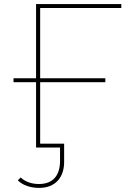

<svg xmlns="http://www.w3.org/2000/svg" viewBox="-20 -720 630 937"><path d="M494 -338H176V-681H572V-700H156V-338H46V-319H156V0H273V65C273 138 237 178 170 178C134 178 103 167 81 146L67 160C91 185 131 197 171 197C250 197 293 146 293 70V-19H176V-319H494Z"/></svg>

Font: Montserrat-Alt1 Thin
Style: Regular
Weight: 100
Designer: Differentunic
Foundry: Differentunic
Version: Version 7.222